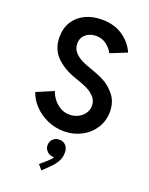

<svg xmlns="http://www.w3.org/2000/svg" viewBox="-182 -820 930 1196"><g transform="rotate(20 283.5 -222.0)"><path d="M43.9 -161.1 156.7 -209Q166 -180.7 185.3 -156.2Q204.6 -131.8 231.9 -116.7Q259.3 -101.6 292 -101.6Q321.8 -101.6 347.9 -114.5Q374 -127.4 389.6 -150.1Q405.3 -172.9 405.3 -200.7Q405.3 -234.9 383.3 -258.5Q361.3 -282.2 333 -295.9Q304.7 -309.6 265.6 -322.8L252.4 -327.1Q168.9 -355.5 118.7 -405.5Q68.4 -455.6 68.4 -536.1Q68.4 -593.8 95.2 -637Q122.1 -680.2 170.4 -703.9Q218.8 -727.5 281.2 -727.5Q363.8 -727.5 420.7 -688.7Q477.5 -649.9 503.4 -589.8L394.5 -545.9Q381.3 -573.2 352.1 -596.4Q322.8 -619.6 282.2 -619.6Q257.3 -619.6 235.4 -609.9Q213.4 -600.1 200 -581.1Q186.5 -562 186.5 -535.2Q186.5 -500.5 208.7 -476.8Q231 -453.1 259.3 -439.9Q287.6 -426.8 325.2 -414.1Q372.1 -398.4 413.3 -377Q454.6 -355.5 489 -312Q523.4 -268.6 523.4 -203.6Q523.4 -144 492.7 -95.7Q461.9 -47.4 409.4 -19.8Q356.9 7.8 293.9 7.8Q235.8 7.8 183.8 -15.4Q131.8 -38.6 95.2 -77.4Q58.6 -116.2 43.9 -161.1ZM219.2 252.4 262.2 215.3Q283.2 197.3 293.9 180.2Q291.5 180.7 286.6 180.7Q272.9 180.7 259.5 173.3Q246.1 166 237.5 152.8Q229 139.6 229 123Q229.5 97.7 246.3 81.5Q263.2 65.4 286.6 66.4Q313 65.4 329.8 83Q346.7 100.6 346.7 131.8Q346.7 165.5 329.8 193.4Q313 221.2 292 240.7L246.6 284.7Z"/></g></svg>

Font: Reddit Sans SemiBold
Style: Regular
Weight: 600
Designer: Stephen Hutchings
Foundry: Reddit
Version: Version 1.013